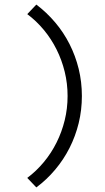

<svg xmlns="http://www.w3.org/2000/svg" viewBox="-20 -757 461 846"><path d="M277.8 -334Q277.8 -389.2 265.1 -440.9Q252.4 -492.7 229.2 -539.1Q206.1 -585.4 173.3 -625Q140.6 -664.6 100.1 -694.8L140.1 -736.8Q186 -702.1 223.1 -658.2Q260.3 -614.3 286.4 -562.7Q312.5 -511.2 326.7 -453.6Q340.8 -396 340.8 -334Q340.8 -272 326.7 -214.4Q312.5 -156.7 286.4 -105.2Q260.3 -53.7 223.1 -9.5Q186 34.7 140.1 68.8L100.1 26.9Q140.6 -3.4 173.3 -43Q206.1 -82.5 229.2 -128.9Q252.4 -175.3 265.1 -227.1Q277.8 -278.8 277.8 -334Z"/></svg>

Font: Syncopate
Style: Regular
Weight: 400
Width: 7
Version: Version 001.001